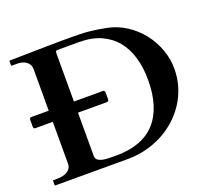

<svg xmlns="http://www.w3.org/2000/svg" viewBox="-119 -845 1093 996"><g transform="rotate(-20 428.0 -347.0)"><path d="M29.3 -314.5Q19 -314.5 19 -326.7V-363.8Q19 -376 29.3 -376H125.5V-606Q125.5 -621.1 118.9 -631.6Q112.3 -642.1 102.3 -648.7Q92.3 -655.3 80.1 -658.2Q67.9 -661.1 57.1 -661.1H25.9Q22.9 -661.1 22.5 -662.8Q22 -664.6 22 -665V-686Q22 -686.5 22.5 -688.2Q22.9 -689.9 25.9 -689.9H36.6L237.3 -693.4Q265.6 -693.8 298.6 -694.1Q331.5 -694.3 359.9 -694.3Q390.6 -694.3 415 -693.6Q439.5 -692.9 461.9 -690.7Q484.4 -688.5 507.3 -685.1Q530.3 -681.6 558.6 -675.8Q612.8 -664.6 659.4 -634.3Q706.1 -604 740 -561Q773.9 -518.1 793.2 -465.8Q812.5 -413.6 812.5 -358.9Q812.5 -306.2 797.9 -259Q783.2 -211.9 757.1 -172.1Q731 -132.3 695.1 -100.3Q659.2 -68.4 616.2 -46.1Q573.2 -23.9 524.9 -12Q476.6 0 425.8 0H25.9Q22.9 0 22.5 -1.7Q22 -3.4 22 -3.9V-24.9Q22 -25.4 22.5 -27.1Q22.9 -28.8 25.9 -28.8H36.6Q46.9 -28.8 62 -30Q77.1 -31.2 91.3 -36.9Q105.5 -42.5 115.5 -54Q125.5 -65.4 125.5 -85.4V-314.5ZM264.6 -75.7Q264.6 -61.5 273.7 -53.7Q282.7 -45.9 297.6 -42.2Q312.5 -38.6 332.5 -38.1Q352.5 -37.6 374.5 -37.6Q519.5 -37.6 592 -117.7Q664.6 -197.8 664.6 -351.1Q664.6 -418.5 648.2 -474.6Q631.8 -530.8 598.4 -571.3Q564.9 -611.8 514.4 -634.3Q463.9 -656.7 395 -656.7H276.9Q269.5 -656.7 267.1 -653.6Q264.6 -650.4 264.6 -643.6V-376H424.8Q429.7 -376 432.4 -372.3Q435.1 -368.7 435.1 -363.8V-326.7Q435.1 -321.3 432.1 -317.9Q429.2 -314.5 424.8 -314.5H264.6Z"/></g></svg>

Font: Cardo
Style: Bold
Weight: 700
Designer: David J. Perry
Foundry: David J. Perry
Version: Version 1.0011